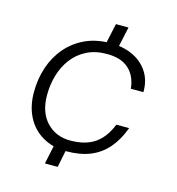

<svg xmlns="http://www.w3.org/2000/svg" viewBox="-111 -751 871 944"><g transform="rotate(15 325.0 -279.0)"><path d="M337 -535 363 -655H427L401 -535ZM203 97 226 -12H290L268 97ZM289 12Q220 12 168 -18Q116 -48 88 -102Q60 -156 60 -227Q60 -296 80 -355.5Q100 -415 139 -460.5Q178 -506 234 -532Q290 -558 363 -558Q427 -558 476 -535Q525 -512 553 -469Q581 -426 580 -367H516Q510 -430 471 -466Q432 -502 359 -502Q300 -502 256 -479.5Q212 -457 183 -418.5Q154 -380 140 -331.5Q126 -283 126 -231Q126 -143 173 -93.5Q220 -44 293 -44Q371 -44 418.5 -77Q466 -110 493 -178H558Q535 -115 498.5 -72.5Q462 -30 410.5 -9Q359 12 289 12Z"/></g></svg>

Font: Azeret Mono Thin ExtraLight
Style: Italic
Weight: 250
Italic angle: -12°
Version: Version 1.002